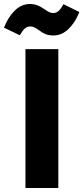

<svg xmlns="http://www.w3.org/2000/svg" viewBox="-62 -938 416 958"><path d="M229 0H65V-693H229ZM137 -784Q120 -796 110.5 -801Q101 -806 90 -806Q73 -806 61.5 -795.5Q50 -785 37 -762L-42 -800Q-22 -852 11.5 -885Q45 -918 87 -918Q108 -918 123.5 -912Q139 -906 157 -894Q173 -883 182.5 -878Q192 -873 203 -873Q219 -873 230.5 -883.5Q242 -894 255 -917L334 -878Q313 -825 279.5 -793Q246 -761 204 -761Q184 -761 168.5 -766.5Q153 -772 137 -784Z"/></svg>

Font: Fira Sans BGR
Style: Bold
Weight: 700
Designer: bBox Type GmbH & Carrois Corporate GbR & Edenspiekermann AG
Foundry: bBox Type GmbH & Carrois Corporate GbR & Edenspiekermann AG
Version: Version 4.301